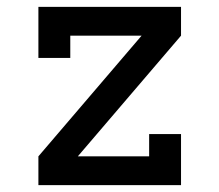

<svg xmlns="http://www.w3.org/2000/svg" viewBox="-20 -540 640 560"><path d="M92 0V-84L393 -436H185V-371H92V-520H508V-436L207 -84H415V-149H508V0Z"/></svg>

Font: Iosevka Etoile Medium
Style: Regular
Weight: 500
Designer: Belleve Invis
Foundry: Belleve Invis
Version: Version 22.1.2; ttfautohint (v1.8.4)